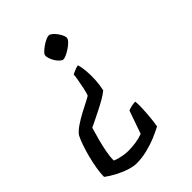

<svg xmlns="http://www.w3.org/2000/svg" viewBox="-248 -600 979 979"><g transform="rotate(-45 242.0 -110.5)"><path d="M146 279Q123 279 92 269Q61 259 30.5 242.5Q0 226 -21 210Q-21 185 -15.5 151.5Q-10 118 -1 83Q8 48 18.5 18Q29 -12 39 -31Q52 -49 78 -66.5Q104 -84 132 -99Q160 -114 183 -125.5Q206 -137 213 -142Q219 -157 224 -181Q229 -205 233.5 -229.5Q238 -254 239 -269Q247 -272 259 -278Q271 -284 287 -287Q294 -265 296.5 -233.5Q299 -202 297 -169Q295 -136 288 -105Q271 -91 245.5 -76.5Q220 -62 194 -49Q168 -36 146.5 -25.5Q125 -15 114 -10Q105 19 95.5 54.5Q86 90 79.5 124Q73 158 73 186Q84 191 99 195Q114 199 130.5 201.5Q147 204 162 204Q186 204 214 200Q242 196 266 187L310 62Q319 58 333.5 54.5Q348 51 363 51Q365 66 364 96.5Q363 127 360 159.5Q357 192 352 219Q328 232 293 246.5Q258 261 220 270Q182 279 146 279ZM256 -360Q249 -360 239 -369Q229 -378 220.5 -391.5Q212 -405 207.5 -419Q203 -433 205 -443Q206 -449 216 -458.5Q226 -468 239.5 -477.5Q253 -487 267 -493.5Q281 -500 290 -500Q297 -500 307.5 -491.5Q318 -483 327.5 -470Q337 -457 342.5 -444Q348 -431 346 -422Q344 -414 333.5 -403.5Q323 -393 308 -383Q293 -373 279 -366.5Q265 -360 256 -360Z"/></g></svg>

Font: Texturina Medium 12pt
Style: Italic
Weight: 400
Italic angle: -11°
Version: Version 1.002